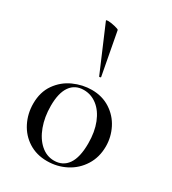

<svg xmlns="http://www.w3.org/2000/svg" viewBox="-181 -829 844 940"><g transform="rotate(30 241.0 -359.0)"><path d="M35 -198Q35 -263 67 -308.5Q99 -354 149 -376.5Q199 -399 251 -399Q310 -399 355 -370Q400 -341 424 -293.5Q448 -246 448 -193Q448 -132 418.5 -85Q389 -38 340 -12.5Q291 13 233 13Q174 13 129 -15.5Q84 -44 59.5 -92.5Q35 -141 35 -198ZM366 -163Q366 -228 346.5 -277Q327 -326 293 -352.5Q259 -379 217 -379Q168 -379 141.5 -341.5Q115 -304 115 -231Q115 -168 134 -116.5Q153 -65 186.5 -35.5Q220 -6 262 -6Q312 -6 339 -45Q366 -84 366 -163ZM150 -731Q166 -731 189 -725.5Q212 -720 213 -716L258 -476Q259 -474 254 -472.5Q249 -471 248 -474L140 -727Q139 -731 150 -731Z"/></g></svg>

Font: Cormorant Infant Medium
Style: Regular
Weight: 500
Designer: Christian Thalmann (Catharsis Fonts)
Foundry: Catharsis Fonts
Version: Version 4.000